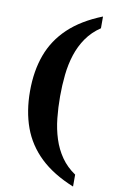

<svg xmlns="http://www.w3.org/2000/svg" viewBox="-99 -823 598 1013"><g transform="rotate(10 200.0 -316.5)"><path d="M368 139Q257 94 188.5 28.5Q120 -37 88.5 -123.5Q57 -210 57 -318Q57 -426 88.5 -512Q120 -598 188.5 -663Q257 -728 368 -772V-709Q322 -678 292.5 -635.5Q263 -593 246.5 -542Q230 -491 224 -434Q218 -377 218 -318Q218 -258 224 -201Q230 -144 246.5 -92.5Q263 -41 292.5 1.5Q322 44 368 75Z"/></g></svg>

Font: Noto Serif Armenian
Style: Bold
Weight: 700
Version: Version 2.007